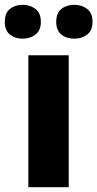

<svg xmlns="http://www.w3.org/2000/svg" viewBox="-45 -872 405 799"><path d="M241 -93H73V-642H241ZM-25 -781Q-25 -818 -3.5 -835Q18 -852 49 -852Q80 -852 102.5 -835Q125 -818 125 -781Q125 -745 102.5 -728Q80 -711 49 -711Q18 -711 -3.5 -728Q-25 -745 -25 -781ZM189 -781Q189 -818 210.5 -835Q232 -852 265 -852Q295 -852 317.5 -835Q340 -818 340 -781Q340 -745 317.5 -728Q295 -711 265 -711Q232 -711 210.5 -728Q189 -745 189 -781Z"/></svg>

Font: Noto Sans Telugu UI ExtraBold
Style: Regular
Weight: 800
Designer: Jelle Bosma - Monotype Design Team
Foundry: Monotype Imaging Inc.
Version: Version 2.005; ttfautohint (v1.8.4.7-5d5b)